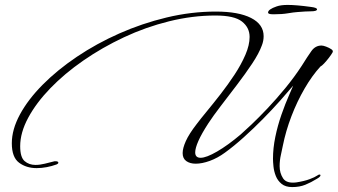

<svg xmlns="http://www.w3.org/2000/svg" viewBox="-20 -653 1372 780"><path d="M1167 107Q1140 107 1124 94Q1108 81 1100.5 62Q1093 43 1091 23.5Q1089 4 1089 -8Q1089 -51 1098.5 -97Q1108 -143 1123.5 -187.5Q1139 -232 1155 -268Q1159 -277 1163 -286.5Q1167 -296 1171 -305Q1150 -280 1118 -244Q1086 -208 1048 -169.5Q1010 -131 970 -95Q930 -59 894 -33Q864 -11 832.5 0.5Q801 12 775 12Q752 12 737 1.5Q722 -9 722 -31Q722 -51 735 -80Q748 -109 779 -149Q794 -169 820 -200.5Q846 -232 876 -270.5Q906 -309 933 -350Q960 -391 977 -430.5Q994 -470 994 -503Q994 -541 963 -565.5Q932 -590 855 -590Q762 -590 667 -566.5Q572 -543 483.5 -501.5Q395 -460 318.5 -407Q242 -354 184.5 -294.5Q127 -235 94.5 -174.5Q62 -114 62 -59Q62 -14 80 1.5Q98 17 124 17Q142 17 162 12Q182 7 198 3Q200 2 205 2Q217 2 217 8Q217 12 210 15Q191 22 170 26Q149 30 129 30Q87 30 57.5 8Q28 -14 28 -71Q28 -127 61 -188Q94 -249 153.5 -309Q213 -369 292.5 -422.5Q372 -476 464.5 -517Q557 -558 657 -582Q757 -606 857 -606Q949 -606 1000 -580Q1051 -554 1051 -506Q1051 -487 1044 -469Q1032 -436 1004 -394Q976 -352 942 -307.5Q908 -263 877 -222.5Q846 -182 827 -153Q799 -110 786 -80.5Q773 -51 773 -34Q773 -12 795 -12Q818 -12 862 -37.5Q906 -63 958 -107Q973 -120 1002 -147.5Q1031 -175 1067 -213Q1103 -251 1139.5 -295.5Q1176 -340 1206 -386Q1229 -423 1245 -445.5Q1261 -468 1286 -468Q1293 -468 1305 -463.5Q1317 -459 1326 -453Q1335 -447 1331 -440Q1326 -431 1316 -418Q1306 -405 1296.5 -395Q1287 -385 1282 -383Q1248 -346 1217.5 -293.5Q1187 -241 1164 -181Q1141 -121 1129 -61Q1127 -49 1121.5 -25.5Q1116 -2 1116 22Q1116 50 1130 71.5Q1144 93 1184 88Q1216 83 1237.5 75Q1259 67 1269 60Q1274 56 1278 56Q1282 56 1282 59Q1282 65 1268 73Q1244 88 1220.5 97.5Q1197 107 1167 107ZM1089 -595Q1069 -595 1069 -602Q1069 -615 1104 -627Q1121 -633 1149 -633Q1166 -633 1189.5 -631Q1213 -629 1242 -625Q1268 -622 1268 -615Q1268 -607 1242 -607Q1224 -607 1188 -604Q1173 -603 1149.5 -599Q1126 -595 1094 -595Z"/></svg>

Font: WindSong
Style: Regular
Weight: 400
Designer: Robert E. Leuschke
Foundry: Robert E. Leuschke
Version: Version 1.010; ttfautohint (v1.8.3)